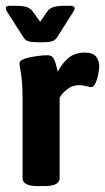

<svg xmlns="http://www.w3.org/2000/svg" viewBox="-24 -643 364 665"><path d="M0 0ZM54.2 -25.9V-301.3Q54.2 -363.8 45.9 -405.3Q43.5 -418.5 43.5 -423.8Q43.5 -433.6 61.8 -439.7Q80.1 -445.8 103.3 -448.7Q126.5 -451.7 140.6 -451.7Q155.8 -451.7 161.9 -440.4Q168 -429.2 172.9 -407.7L175.8 -395Q192.4 -425.3 214.1 -443.1Q235.8 -460.9 270 -460.9Q298.3 -460.9 309.1 -446.5Q319.8 -432.1 319.8 -414.1Q319.8 -404.3 316.4 -386.5Q313 -368.7 306.6 -355Q300.3 -341.3 292.5 -341.3Q287.1 -341.3 276.4 -344.2Q261.7 -348.1 251.5 -348.1Q227.5 -348.1 209.7 -334.7Q191.9 -321.3 182.6 -304.7V-25.9Q182.6 1.5 129.9 1.5H106Q54.2 1.5 54.2 -25.9ZM57.6 -513.2 1 -601.6Q-3.9 -608.4 -3.9 -614.7Q-3.9 -619.1 0.2 -621.1Q4.4 -623 13.7 -623H32.7Q54.2 -623 67.9 -618.7Q81.5 -614.3 90.8 -601.6L115.2 -567.4L139.2 -602.5Q147 -614.3 162.1 -618.7Q177.2 -623 198.2 -623H217.8Q234.4 -623 234.4 -614.7Q234.4 -608.4 229.5 -601.6L173.3 -513.2Q166.5 -502.4 154.5 -499.5Q142.6 -496.6 120.1 -496.6H110.8Q88.4 -496.6 76.2 -499.5Q64 -502.4 57.6 -513.2Z"/></svg>

Font: Jaldi
Style: Bold
Weight: 400
Designer: Pablo Cosgaya and Nicolas Silva
Foundry: Omnibus-Type
Version: Version 1.007